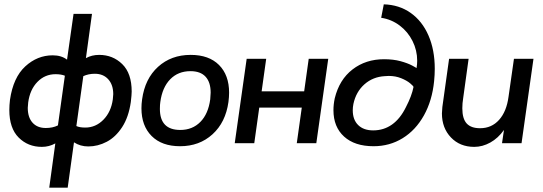

<svg xmlns="http://www.w3.org/2000/svg" viewBox="-20 -660 2502 885"><path d="M587 -238Q587 -224 583 -190Q573 -120 543 -74Q513 -28 472 -6.5Q431 15 387 15Q350 15 321 -4L292 205H207L235 1Q206 17 173 17Q109 17 66 -26Q23 -69 23 -153Q23 -175 26 -200Q41 -303 96.5 -354Q152 -405 223 -405Q263 -405 289 -385L319 -596H404L376 -392Q403 -407 437 -407Q500 -407 543.5 -364.5Q587 -322 587 -238ZM502 -226Q502 -269 479 -294.5Q456 -320 417 -320Q388 -320 364 -309L332 -79Q347 -72 373 -72Q421 -72 456.5 -108Q492 -144 500 -202Q502 -218 502 -226ZM247 -82 279 -311Q262 -318 236 -318Q187 -318 152.5 -282.5Q118 -247 110 -188Q108 -170 108 -163Q108 -119 130 -94.5Q152 -70 191 -70Q223 -70 247 -82Z M632 -161Q632 -181 635 -202Q648 -297 708.5 -352Q769 -407 859 -407Q943 -407 989.5 -360.5Q1036 -314 1036 -233Q1036 -213 1033 -190Q1020 -96 959.5 -41Q899 14 810 14Q726 14 679 -33Q632 -80 632 -161ZM949 -202Q951 -224 951 -233Q951 -281 927.5 -306.5Q904 -332 858 -332Q801 -332 764.5 -294.5Q728 -257 719 -190Q717 -178 717 -158Q717 -61 811 -61Q867 -61 903.5 -98Q940 -135 949 -202Z M1403 -389H1493L1438 0H1348L1371 -164H1175L1152 0H1062L1117 -389H1207L1186 -239H1382Z M1517 -152Q1517 -179 1523 -207Q1544 -293 1605 -340Q1666 -387 1750 -387Q1793 -387 1826 -378Q1859 -369 1879.5 -358Q1900 -347 1900 -346Q1903 -364 1903 -380Q1903 -428 1881.5 -471Q1860 -514 1822 -542.5Q1784 -571 1737 -578L1749 -640Q1820 -638 1873 -600.5Q1926 -563 1955 -496.5Q1984 -430 1984 -343Q1984 -316 1981 -286Q1972 -196 1934 -128Q1896 -60 1836 -23Q1776 14 1702 14Q1615 14 1566 -30.5Q1517 -75 1517 -152ZM1851 -166Q1878 -218 1886 -259Q1886 -263 1870.5 -276Q1855 -289 1829 -299.5Q1803 -310 1772 -310Q1760 -310 1754 -309Q1699 -306 1660 -271.5Q1621 -237 1609 -181Q1606 -166 1606 -152Q1606 -108 1631 -83.5Q1656 -59 1700 -59Q1749 -59 1787 -86Q1825 -113 1851 -166Z M2439 -389 2384 0H2294L2303 -61Q2276 -23 2240 -3Q2204 17 2166 17Q2100 17 2058.5 -26.5Q2017 -70 2017 -137Q2017 -147 2019 -167L2050 -389H2140L2115 -208Q2111 -184 2111 -161Q2111 -113 2131 -91Q2151 -69 2193 -69Q2246 -69 2280.5 -107.5Q2315 -146 2324 -214L2325 -221L2349 -389Z"/></svg>

Font: Neutral Grotesk
Style: Italic
Weight: 400
Italic angle: -8°
Designer: Nawras Khrais
Foundry: Nawras Khrais
Version: Version 1.000